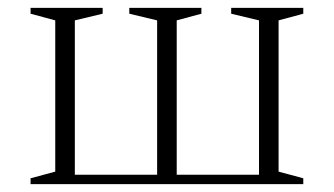

<svg xmlns="http://www.w3.org/2000/svg" viewBox="-20 -470 852 490"><path d="M121 -32V-418L58 -435V-450H242V-435L171 -418V-24H381V-418L310 -435V-450H494V-435L431 -418V-24H641V-418L570 -435V-450H754V-435L691 -418V-32L754 -15V0H58V-15Z"/></svg>

Font: Spectral ExtraLight
Style: Regular
Weight: 275
Designer: Jean-Baptiste Levee
Foundry: Production Type
Version: Version 2.001